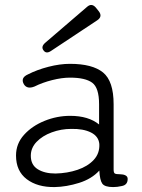

<svg xmlns="http://www.w3.org/2000/svg" viewBox="-20 -750 575 779"><path d="M202 9Q132 10 88.5 -23Q45 -56 45 -119Q45 -167 77.5 -203Q110 -239 160.5 -259.5Q211 -280 265 -280Q339 -280 382 -245V-327Q382 -394 354 -414.5Q326 -435 264 -435Q231 -435 191.5 -425Q152 -415 120 -399Q90 -387 77 -408Q62 -434 93 -448Q130 -467 176.5 -479Q223 -491 264 -491Q355 -491 398 -456Q441 -421 441 -327V-62Q441 -49 446 -46Q451 -43 467 -43Q480 -43 489 -38.5Q498 -34 498 -24Q498 1 473 5Q465 7 456 8Q447 9 439 9Q405 9 395 -5Q385 -19 383 -58Q352 -24 301 -8Q250 8 202 9ZM205 -46Q253 -47 294.5 -61Q336 -75 360.5 -101.5Q385 -128 383 -166Q380 -197 349 -212.5Q318 -228 269 -227Q228 -227 190 -213Q152 -199 128.5 -174.5Q105 -150 105 -118Q105 -81 133 -63.5Q161 -46 205 -46ZM188 -544Q168 -530 157 -545Q145 -560 163 -576L333 -722Q352 -739 369 -719L381 -704Q397 -683 375 -668Z"/></svg>

Font: Shin Retro Maru Gothic Regular
Style: Regular
Weight: 400
Designer: Iose
Foundry: Typographish
Version: Version 1.002